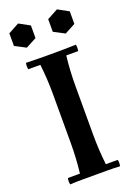

<svg xmlns="http://www.w3.org/2000/svg" viewBox="-172 -980 720 1045"><g transform="rotate(-20 188.5 -458.0)"><path d="M44 2Q40 -17 44 -35H114Q119 -78 121.5 -121.5Q124 -165 124 -210V-490Q124 -535 121.5 -578.5Q119 -622 114 -665H44Q40 -684 44 -702Q79 -701 117 -700.5Q155 -700 189 -700Q224 -700 261.5 -700.5Q299 -701 333 -702Q337 -684 333 -665H264Q259 -622 256.5 -578.5Q254 -535 254 -490V-210Q254 -165 256.5 -121.5Q259 -78 264 -35H333Q337 -17 333 2Q299 0 261.5 0Q224 0 189 0Q155 0 117 0Q79 0 44 2ZM77 -918 139 -884V-811L77 -778L14 -811V-884ZM302 -918 364 -884V-811L302 -778L239 -811V-884Z"/></g></svg>

Font: Poltawski Nowy SemiBold
Style: Regular
Weight: 600
Version: Version 1.001;gftools[0.9.25]